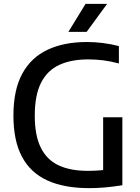

<svg xmlns="http://www.w3.org/2000/svg" viewBox="-20 -967 726 994"><path d="M442.5 7Q312.5 7 225.2 -32.8Q138 -72.5 93.8 -155.5Q49.5 -238.5 49.5 -368.5Q49.5 -501 95 -585Q140.5 -669 225.8 -709.2Q311 -749.5 429.5 -749.5Q472 -749.5 513.2 -744.2Q554.5 -739 595.5 -728.5V-638.5Q552.5 -650 513.8 -654.8Q475 -659.5 437 -659.5Q348.5 -659.5 286.8 -631Q225 -602.5 192.5 -538.5Q160 -474.5 160 -368Q160 -266.5 190.8 -203.5Q221.5 -140.5 282.5 -111.5Q343.5 -82.5 435 -82.5Q469 -82.5 500 -85.2Q531 -88 557.5 -92.5L514 -51V-360H613.5V-8Q566.5 -0.5 525.5 3.2Q484.5 7 442.5 7ZM334 -802 423 -947H534.5L428.5 -802Z"/></svg>

Font: Encode Sans Condensed Thin Medium
Style: Regular
Weight: 500
Version: Version 3.002